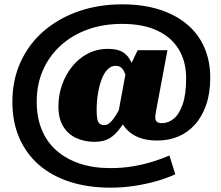

<svg xmlns="http://www.w3.org/2000/svg" viewBox="-20 -704 1019 884"><path d="M488 70Q544 70 593.5 61.5Q643 53 685.5 39.5Q728 26 760 12L787 98Q752 115 704 129Q656 143 601 151.5Q546 160 488 160Q386 160 303 133.5Q220 107 161 56.5Q102 6 69.5 -67.5Q37 -141 37 -235Q37 -336 75 -419Q113 -502 181.5 -561Q250 -620 342 -652Q434 -684 542 -684Q640 -684 715.5 -659.5Q791 -635 843 -590.5Q895 -546 921.5 -484Q948 -422 948 -346Q948 -276 929.5 -222Q911 -168 878 -131Q845 -94 801 -75.5Q757 -57 705 -57Q669 -57 641.5 -64Q614 -71 593 -84Q572 -97 557 -115.5Q542 -134 530 -156L519 -153L562 -386L571 -384L614 -473H751L698 -190Q694 -171 695 -159.5Q696 -148 703.5 -142.5Q711 -137 726 -137Q755 -137 780 -157.5Q805 -178 821 -223.5Q837 -269 837 -344Q837 -420 803.5 -476Q770 -532 704.5 -563Q639 -594 542 -594Q456 -594 384.5 -568.5Q313 -543 260 -495Q207 -447 178 -381.5Q149 -316 149 -235Q149 -164 172 -107.5Q195 -51 239.5 -11.5Q284 28 346.5 49Q409 70 488 70ZM416 -51Q369 -51 331 -68.5Q293 -86 271 -122Q249 -158 249 -214Q249 -266 265.5 -313Q282 -360 312 -397.5Q342 -435 384 -457Q426 -479 477 -479Q522 -479 547 -463Q572 -447 585.5 -415Q599 -383 607 -334L576 -277Q568 -323 560.5 -350Q553 -377 542 -389Q531 -401 512 -401Q492 -401 475.5 -384.5Q459 -368 448 -339Q437 -310 431 -273.5Q425 -237 425 -197Q425 -171 428 -156Q431 -141 439 -134.5Q447 -128 460 -128Q476 -128 490.5 -143Q505 -158 520.5 -185Q536 -212 554 -249L589 -205Q561 -153 537 -119Q513 -85 485.5 -68Q458 -51 416 -51Z"/></svg>

Font: Roboto Serif Black
Style: Regular
Weight: 900
Designer: Greg Gazdowicz
Foundry: Commercial Type
Version: Version 1.008